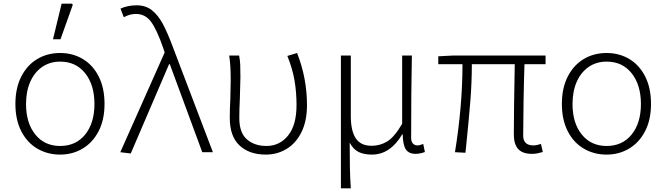

<svg xmlns="http://www.w3.org/2000/svg" viewBox="-20 -830 3635 1047"><path d="M64 -263Q64 -350 96 -412.5Q128 -475 183 -508Q238 -541 308 -541Q377 -541 432 -508Q487 -475 518.5 -412.5Q550 -350 550 -263Q550 -177 518 -115Q486 -53 431 -20Q376 13 308 13Q239 13 183.5 -19.5Q128 -52 96 -114.5Q64 -177 64 -263ZM495 -263Q495 -367 444.5 -430.5Q394 -494 308 -494Q252 -494 210 -465Q168 -436 145 -384Q122 -332 122 -263Q122 -159 172.5 -96.5Q223 -34 308 -34Q394 -34 444.5 -96.5Q495 -159 495 -263ZM316 -810H372L377 -804L310 -616H269Z M636 0 878 -544 869 -571Q835 -669 803.5 -711.5Q772 -754 721 -754Q688 -754 655 -736L637 -783Q676 -801 726 -801Q774 -801 808 -774.5Q842 -748 868 -699.5Q894 -651 924 -570L1141 0H1083L906 -480H902L693 7Z M1233 -187Q1233 -239 1236 -290Q1238 -358 1238 -392Q1238 -433 1236.5 -461.5Q1235 -490 1230 -527H1284Q1289 -501 1290 -476Q1291 -451 1291 -408L1288 -294Q1285 -236 1285 -186Q1285 -106 1326.5 -70Q1368 -34 1433 -34Q1505 -34 1551 -91Q1597 -148 1597 -257Q1597 -327 1586 -391.5Q1575 -456 1547 -525L1600 -541Q1654 -404 1654 -257Q1654 -170 1624 -109.5Q1594 -49 1543 -18Q1492 13 1429 13Q1340 13 1286.5 -36.5Q1233 -86 1233 -187Z M1839 -527H1893V-197Q1893 -117 1920 -76Q1947 -35 2006 -35Q2053 -35 2092 -59Q2131 -83 2173 -155V-527H2226Q2222 -326 2222 -78Q2222 -58 2231.5 -47.5Q2241 -37 2256 -37Q2268 -37 2288 -45L2297 -1Q2269 9 2247 9Q2209 9 2193 -15.5Q2177 -40 2176 -97H2173Q2108 13 2008 13Q1965 13 1936 -1Q1907 -15 1887 -52Q1887 24 1888 80Q1889 136 1893 197H1839Z M2782 -97Q2782 -213 2787 -480H2553Q2553 -381 2545 -280.5Q2537 -180 2521 -24L2518 3L2461 0Q2502 -253 2502 -480H2370V-523L2447 -527H2955V-480H2840Q2837 -393 2835 -277Q2833 -161 2833 -91Q2833 -37 2889 -37Q2905 -37 2930 -45L2940 -1Q2926 3 2911.5 6Q2897 9 2881 9Q2830 9 2806 -17Q2782 -43 2782 -97Z M3044 -263Q3044 -350 3076 -412.5Q3108 -475 3163 -508Q3218 -541 3288 -541Q3357 -541 3412 -508Q3467 -475 3498.5 -412.5Q3530 -350 3530 -263Q3530 -177 3498 -115Q3466 -53 3411 -20Q3356 13 3288 13Q3219 13 3163.5 -19.5Q3108 -52 3076 -114.5Q3044 -177 3044 -263ZM3475 -263Q3475 -367 3424.5 -430.5Q3374 -494 3288 -494Q3232 -494 3190 -465Q3148 -436 3125 -384Q3102 -332 3102 -263Q3102 -159 3152.5 -96.5Q3203 -34 3288 -34Q3374 -34 3424.5 -96.5Q3475 -159 3475 -263Z"/></svg>

Font: Nebula Sans Light
Style: Regular
Weight: 300
Designer: Paul D. Hunt for Adobe (as Source Sans)
Foundry: Nebula Entertainment & Broadcasting LLC
Version: Version 1.010